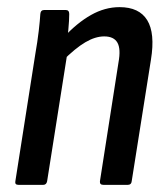

<svg xmlns="http://www.w3.org/2000/svg" viewBox="-20 -518 468 538"><path d="M270 0Q259 0 260 -10L312 -343Q319 -381 309 -398.5Q299 -416 272 -416Q247 -416 219 -399.5Q191 -383 155 -347L158 -413Q196 -454 235 -476Q274 -498 315 -498Q370 -498 392.5 -461.5Q415 -425 403 -351L349 -10Q348 0 338 0ZM32 0Q21 0 23 -10L79 -367Q85 -401 88.5 -431Q92 -461 93 -479Q94 -490 104 -490H164Q174 -490 174 -479Q174 -462 171.5 -435Q169 -408 166 -390L169 -371L112 -10Q110 0 101 0Z"/></svg>

Font: Sofia Sans Condensed SemiBold
Style: Italic
Weight: 600
Italic angle: -9°
Version: Version 4.100